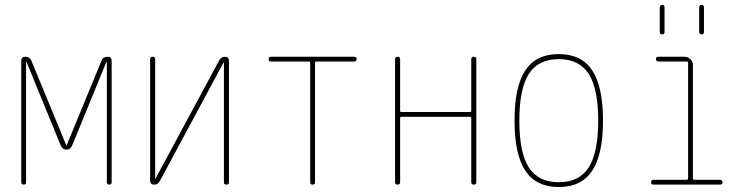

<svg xmlns="http://www.w3.org/2000/svg" viewBox="-20 -750 3040 780"><path d="M66.4 -9.8V-502.9Q66.4 -519.5 83 -519.5Q100.6 -519.5 107.4 -503.9L249 -160.2Q249 -159.2 250 -159.2Q251 -159.2 251 -160.2L392.6 -503.9Q398.4 -519.5 417 -519.5Q433.6 -519.5 433.6 -502.9V-9.8Q433.6 0 423.8 0Q414.1 0 414.1 -9.8V-498Q414.1 -499 413.1 -499Q412.1 -499 412.1 -498L272.5 -157.2Q265.6 -142.6 250.5 -142.1Q235.4 -141.6 227.5 -157.2L87.9 -498Q87.9 -499 86.9 -499Q85.9 -499 85.9 -498V-9.8Q85.9 0 76.2 0Q66.4 0 66.4 -9.8Z M606.4 0Q590.8 0 589.8 -15.6V-509.8Q589.8 -519.5 600.1 -519.5Q610.4 -519.5 610.4 -509.8V-25.4Q610.4 -24.4 611.3 -24.4Q612.3 -24.4 612.3 -25.4L871.1 -505.9Q878.9 -519.5 893.6 -519.5Q909.2 -519.5 910.2 -503.9V-9.8Q910.2 0 899.9 0Q889.6 0 889.6 -9.8V-495.1Q889.6 -496.1 888.7 -496.1Q887.7 -496.1 887.7 -495.1L628.9 -13.7Q621.1 0 606.4 0Z M1081.1 -500Q1071.3 -500 1071.3 -509.8Q1071.3 -519.5 1081.1 -519.5H1418.9Q1428.7 -519.5 1428.7 -509.8Q1428.7 -500 1418.9 -500H1264.6Q1259.8 -500 1259.8 -495.1V-9.8Q1259.8 0 1250 0Q1240.2 0 1240.2 -9.8V-495.1Q1240.2 -500 1235.4 -500Z M1585 -9.8V-509.8Q1585 -519.5 1595.2 -519.5Q1605.5 -519.5 1605.5 -509.8V-299.8Q1605.5 -294.9 1610.4 -294.9H1889.6Q1894.5 -294.9 1894.5 -299.8V-509.8Q1894.5 -519.5 1904.8 -519.5Q1915 -519.5 1915 -509.8V-9.8Q1915 0 1904.8 0Q1894.5 0 1894.5 -9.8V-269.5Q1894.5 -274.4 1889.6 -275.4H1610.4Q1605.5 -275.4 1605.5 -269.5V-9.8Q1605.5 0 1595.2 0Q1585 0 1585 -9.8Z M2371.6 -449.7Q2333 -509.8 2250 -509.8Q2167 -509.8 2128.4 -449.7Q2089.8 -389.6 2089.8 -259.8Q2089.8 -129.9 2128.4 -69.8Q2167 -9.8 2250 -9.8Q2333 -9.8 2371.6 -69.8Q2410.2 -129.9 2410.2 -259.8Q2410.2 -389.6 2371.6 -449.7ZM2385.7 -56.2Q2341.8 9.8 2250 9.8Q2158.2 9.8 2114.3 -56.2Q2070.3 -122.1 2070.3 -260.3Q2070.3 -398.4 2114.3 -464.4Q2158.2 -530.3 2250 -530.3Q2341.8 -530.3 2385.7 -464.4Q2429.7 -398.4 2429.7 -260.3Q2429.7 -122.1 2385.7 -56.2Z M2634.8 0Q2625 0 2625 -9.8Q2625 -19.5 2634.8 -19.5H2769.5Q2774.4 -19.5 2775.4 -25.4V-495.1Q2775.4 -500 2769.5 -500H2655.3Q2645.5 -500 2645 -509.8Q2644.5 -519.5 2655.3 -519.5H2759.8Q2774.4 -519.5 2784.7 -509.8Q2794.9 -500 2794.9 -485.4V-25.4Q2794.9 -20.5 2799.8 -19.5H2905.3Q2915 -19.5 2915 -9.8Q2915 0 2905.3 0ZM2820.3 -620.1V-719.7Q2820.3 -729.5 2830.1 -730Q2839.8 -730.5 2839.8 -719.7V-620.1Q2839.8 -610.4 2830.1 -610.4Q2820.3 -610.4 2820.3 -620.1ZM2660.2 -620.1V-719.7Q2660.2 -729.5 2669.9 -730Q2679.7 -730.5 2679.7 -719.7V-620.1Q2679.7 -610.4 2669.9 -610.4Q2660.2 -610.4 2660.2 -620.1Z"/></svg>

Font: Rounded Mgen+ 1m thin
Style: Regular
Weight: 100
Designer: [Source Han Sans]
Ryoko NISHIZUKA  (kana & ideographs); Paul D. Hunt (Latin, Greek & Cyrillic); Wenlong ZHANG  (bopomofo
Version: Version 1.059.20150602